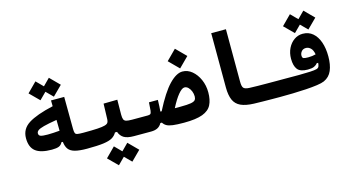

<svg xmlns="http://www.w3.org/2000/svg" viewBox="-92 -1081 3115 1687"><g transform="rotate(-15 1465.0 -237.5)"><path d="M280.3 -66.9Q178.7 -66.9 132.1 -103.8Q85.4 -140.6 85.4 -222.7Q85.4 -306.6 158.4 -353Q231.4 -399.4 384.8 -434.1L383.8 -486.8H503.9L505.9 -194.8Q506.3 -168.9 511 -157Q515.6 -145 532.5 -142.1Q549.3 -139.2 585.9 -139.2Q606.4 -139.2 614.5 -120.6Q622.6 -102.1 622.6 -65.9Q622.6 -33.2 613.8 -14.2Q605 4.9 580.1 4.9Q511.7 4.9 471.7 -5.9Q431.6 -16.6 413.1 -41.3Q394.5 -65.9 390.1 -108.4H377Q366.2 -84.5 344.2 -75.7Q322.3 -66.9 280.3 -66.9ZM386.2 -309.1Q307.1 -295.9 266.6 -285.2Q226.1 -274.4 211.7 -262.9Q197.3 -251.5 197.3 -236.8Q197.3 -217.3 215.1 -210.9Q232.9 -204.6 279.8 -204.6Q300.3 -204.6 331.1 -206.3Q361.8 -208 387.7 -210.4ZM417 -512.2 356 -573.2 294.9 -512.2 209 -597.7 294.9 -684.1 356 -622.6 417 -684.1 502.9 -597.7Z M580.1 4.9 585.9 -139.2Q667 -139.2 713.9 -142.1Q760.7 -145 782.7 -151.6Q804.7 -158.2 811.3 -169.7Q817.9 -181.2 818.4 -198.7L822.8 -340.3L948.2 -342.3L946.8 -206.5Q946.8 -178.2 952.6 -163.6Q958.5 -148.9 975.8 -144Q993.2 -139.2 1028.3 -139.2H1171.9Q1208.5 -139.2 1208.5 -75.7Q1208.5 -34.2 1196 -14.6Q1183.6 4.9 1166 4.9H1007.3Q947.3 4.9 916.7 -13.4Q886.2 -31.7 872.6 -69.8H854Q838.9 -42.5 811.8 -26.1Q784.7 -9.8 730.7 -2.4Q676.8 4.9 580.1 4.9ZM935.1 217.8 874 156.7 813 217.8 727.1 132.3 813 45.9 874 107.4 935.1 45.9 1021 132.3Z M1462.9 4.9Q1398.4 4.9 1361.6 0Q1324.7 -4.9 1305.4 -16.1Q1286.1 -27.3 1274.4 -46.4H1260.7Q1245.6 -19 1221.9 -7.1Q1198.2 4.9 1163.1 4.9L1171.9 -139.2Q1188 -139.2 1195.3 -145Q1202.6 -150.9 1205.6 -173.8Q1208.5 -196.8 1210.9 -248L1292 -248.5Q1291 -186.5 1286.6 -144Q1292.5 -143.6 1298.3 -143.1Q1377 -297.4 1442.9 -365.5Q1508.8 -433.6 1564 -433.6Q1611.3 -433.6 1650.6 -400.9Q1689.9 -368.2 1713.6 -314.7Q1737.3 -261.2 1737.3 -197.8Q1737.3 -130.4 1714.6 -85.2Q1691.9 -40 1632.6 -17.6Q1573.2 4.9 1462.9 4.9ZM1417 -139.2Q1440.4 -139.2 1468.3 -139.2Q1533.2 -139.2 1563.7 -144.8Q1594.2 -150.4 1603.5 -162.6Q1612.8 -174.8 1612.8 -194.3Q1612.8 -218.3 1603.8 -241.2Q1594.7 -264.2 1579.3 -279.1Q1564 -293.9 1544.9 -293.9Q1522 -293.9 1488.3 -253.4Q1454.6 -212.9 1417 -139.2ZM1552.7 -464.8 1463.4 -554.2 1552.7 -644 1642.1 -554.2Z M2337.9 4.9Q2304.7 4.9 2262.9 4.6Q2221.2 4.4 2178.5 3.7Q2135.7 2.9 2099.6 2Q2024.4 -0.5 1980.2 -21Q1936 -41.5 1917 -84.7Q1897.9 -127.9 1897.5 -198.2L1896.5 -693.4H2030.3L2031.2 -215.3Q2031.2 -171.4 2044.4 -157.7Q2057.6 -144 2095.7 -142.1Q2128.4 -140.6 2171.6 -140.1Q2214.8 -139.6 2260 -139.4Q2305.2 -139.2 2343.8 -139.2Q2360.8 -139.2 2369.4 -117.7Q2377.9 -96.2 2377.9 -63.5Q2377.9 -38.6 2368.7 -16.8Q2359.4 4.9 2337.9 4.9Z M2334 4.9 2343.8 -139.2Q2363.3 -139.2 2382.8 -139.2Q2402.3 -139.2 2421.4 -139.2Q2486.8 -138.7 2545.7 -138.9Q2604.5 -139.2 2647.2 -141.4Q2689.9 -143.6 2707.5 -148.4Q2724.6 -153.3 2730.2 -166Q2735.8 -178.7 2736.8 -198.7L2723.1 -198.2Q2712.4 -183.1 2692.4 -173.8Q2672.4 -164.6 2634.8 -164.6Q2566.4 -164.6 2541 -197.5Q2515.6 -230.5 2515.6 -293.9Q2515.6 -346.7 2536.4 -388.9Q2557.1 -431.2 2592.3 -455.8Q2627.4 -480.5 2670.4 -480.5Q2724.1 -480.5 2761.5 -448.5Q2798.8 -416.5 2818.4 -360.1Q2837.9 -303.7 2837.9 -230Q2837.9 -154.8 2815.9 -102.8Q2793.9 -50.8 2742.2 -27.8Q2720.2 -18.1 2675.5 -11.7Q2630.9 -5.4 2573 -1.7Q2515.1 2 2452.9 3.4Q2390.6 4.9 2334 4.9ZM2734.4 -276.4Q2727.5 -316.9 2708 -334.7Q2688.5 -352.5 2666 -352.5Q2639.6 -352.5 2625.5 -335.2Q2611.3 -317.9 2611.3 -297.9Q2611.3 -276.9 2623.5 -272.2Q2635.7 -267.6 2665.5 -267.6Q2686.5 -267.6 2702.4 -269.8Q2718.3 -272 2734.4 -276.4ZM2729.5 -503.4 2668.5 -564.5 2607.4 -503.4 2521.5 -588.9 2607.4 -675.3 2668.5 -613.8 2729.5 -675.3 2815.4 -588.9Z"/></g></svg>

Font: Cascadia Code PL
Style: Bold
Weight: 700
Monospace: yes
Designer: Aaron Bell
Foundry: Saja Typeworks
Version: Version 2404.023; ttfautohint (v1.8.4)